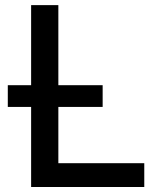

<svg xmlns="http://www.w3.org/2000/svg" viewBox="-20 -748 621 768"><path d="M104.5 -320.3V0H557.1V-95.2H213.4V-320.3H390.6V-407.2H213.4V-727.5H104.5V-407.2H11.2V-320.3Z"/></svg>

Font: Inteeer Medium
Style: Regular
Weight: 500
Designer: Rasmus Andersson
Foundry: rsms
Version: Version 4.001;Glyphs 3.4 (3402)